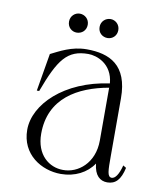

<svg xmlns="http://www.w3.org/2000/svg" viewBox="-77 -719 678 798"><g transform="rotate(10 261.5 -320.5)"><path d="M233 14C292 14 342 -12 370 -54C375 -4 399 15 429 15C464 15 485 -7 496 -58L483 -66C473 -27 459 -7 444 -7C425 -8 425 -33 425 -97V-339C425 -480 346 -515 250 -515C186 -515 137 -486 102 -469L75 -310H85C137 -450 171 -497 260 -497C294 -497 362 -475 369 -392C180 -366 64 -250 64 -143C64 -39 151 14 233 14ZM239 -4C181 -4 124 -47 124 -137C124 -287 240 -351 369 -374V-319V-151C369 -55 302 -3 239 -4ZM196 -576C217 -576 236 -591 236 -616C236 -640 217 -656 196 -656C176 -656 157 -640 157 -616C157 -591 176 -576 196 -576ZM326 -576C346 -576 365 -591 365 -616C365 -640 346 -656 326 -656C305 -656 286 -640 286 -616C286 -591 305 -576 326 -576Z"/></g></svg>

Font: Sprat Condensed Light
Style: Regular
Weight: 300
Width: 3
Designer: Ethan Nakache
Foundry: Collletttivo
Version: Version 2.000;Glyphs 3.2 (3217)